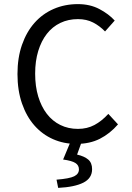

<svg xmlns="http://www.w3.org/2000/svg" viewBox="-20 -688 640 934"><path d="M351 12Q290 12 238 -11Q186 -34 147.5 -77.5Q109 -121 87 -184.5Q65 -248 65 -328Q65 -407 87 -470Q109 -533 148 -577Q187 -621 241 -644.5Q295 -668 359 -668Q418 -668 463.5 -644Q509 -620 538 -588L491 -535Q465 -562 433 -578.5Q401 -595 359 -595Q312 -595 273.5 -576.5Q235 -558 208 -523.5Q181 -489 166 -440Q151 -391 151 -330Q151 -268 166 -218.5Q181 -169 208 -134Q235 -99 273.5 -80Q312 -61 359 -61Q404 -61 439.5 -80Q475 -99 507 -134L554 -83Q515 -38 466 -13Q417 12 351 12ZM263 226 255 186Q318 181 341 169.5Q364 158 364 136Q364 116 347 105Q330 94 287 88L327 -8H381L355 64Q390 72 409 88Q428 104 428 135Q428 179 385.5 200.5Q343 222 263 226Z"/></svg>

Font: Source Code Pro
Style: Regular
Weight: 400
Monospace: yes
Designer: Paul D. Hunt, Teo Tuominen
Foundry: Adobe Systems Incorporated
Version: Version 2.030;PS 1.000;hotconv 16.6.51;makeotf.lib2.5.65220